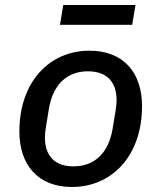

<svg xmlns="http://www.w3.org/2000/svg" viewBox="-20 -729 640 761"><path d="M264.9 12.1C424 12.1 543 -111.5 543 -308.6C543 -440 470.5 -528.1 334.5 -528.1C175.8 -528.1 56.8 -404.5 56.8 -207.4C56.8 -76 130.3 12.1 264.9 12.1ZM158 -184.7C158 -196.7 159.8 -212.4 163 -232.2L174 -298.3C189.3 -390.3 242.5 -446.4 328.5 -446.4C398.1 -446.4 442.1 -409.8 442.1 -331.3C442.1 -319.2 440.3 -303.6 437.1 -283.7L426.1 -217.7C410.9 -125.7 357.2 -69.6 271.3 -69.6C202.1 -69.6 158 -106.2 158 -184.7ZM217.7 -630.7H503.9L517 -709.2H230.8Z"/></svg>

Font: Margiela Mono Italic Medium It
Style: Regular
Weight: 500
Designer: Mike Abbink, Paul van der Laan, Pieter van Rosmalen
Foundry: Bold Monday
Version: Version 2.003 2021